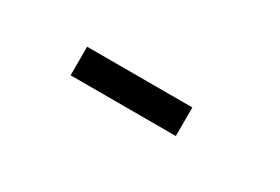

<svg xmlns="http://www.w3.org/2000/svg" viewBox="-7 -856 559 384"><g transform="rotate(30 272.0 -664.0)"><path d="M132 -697H375V-631H132Z"/></g></svg>

Font: Haskoy Medium
Style: Regular
Weight: 500
Designer: Ertekin Erdin
Foundry: Ertekin Erdin
Version: Version 1.500; ttfautohint (v1.8.3)